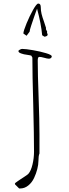

<svg xmlns="http://www.w3.org/2000/svg" viewBox="-20 -940 392 1083"><path d="M249 -745.1Q249 -747.1 245.1 -755.9L246.1 -761.2L238.8 -775.9L239.7 -782.2Q235.4 -796.4 228 -818.4Q218.8 -843.3 214.4 -861.8Q210 -880.4 210 -898.9Q210 -919.9 195.8 -919.9Q186.5 -919.9 166.7 -884.8Q147 -849.6 129.6 -807.6Q112.3 -765.6 111.8 -751L129.9 -738.3L147 -761.2Q147.9 -771.5 155.8 -795.4Q162.6 -816.9 173.6 -848.1Q184.6 -879.4 189 -891.1Q212.4 -804.2 217.8 -741.2L231 -732.9Q249 -735.8 249 -745.1ZM64.5 98.1 64.9 100.1 87.9 123H94.7Q118.7 123 139.4 106.4Q160.2 89.8 172.4 63.5Q184.1 38.6 190.4 13.4Q196.8 -11.7 196.8 -32.2Q196.8 -61 202.6 -74.2V-184.1Q202.6 -259.3 197.8 -391.1Q192.9 -522.9 192.9 -599.1Q192.9 -619.1 201.7 -619.1Q211.9 -619.1 228.5 -614.3Q247.1 -608.9 255.9 -608.9Q262.2 -608.9 267.1 -612.5Q272 -616.2 272 -622.1Q272 -630.4 239.5 -640.1Q207 -649.9 165.8 -657Q124.5 -664.1 105 -664.1Q100.1 -664.1 92 -659.9Q84 -655.8 84 -651.9Q84 -644 98.6 -638.7Q114.3 -632.8 132.8 -630.9Q152.8 -627.9 156.7 -626L162.6 -615.2Q162.6 -518.6 167.5 -349.6Q171.9 -172.4 171.9 -84Q171.9 -48.3 163.3 -12.2Q154.8 23.9 139.6 41Q136.7 44.4 116.7 57.6L94.2 72.3L80.6 81.5Q64 92.3 64 96.2Z"/></svg>

Font: Amatica SC
Style: Regular
Weight: 400
Version: Version 2.000